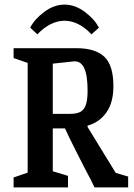

<svg xmlns="http://www.w3.org/2000/svg" viewBox="-20 -813 583 833"><path d="M39 -43 100 -64V-540L39 -561V-604H311Q393 -604 432.5 -567Q472 -530 472 -439Q472 -368 441.5 -325Q411 -282 360 -268V-262Q442 -127 482 -63L536 -47V0H390Q382 -19 345 -88Q335 -108 307 -163Q279 -218 262 -256H209V-70L275 -50V0H39ZM282 -319Q310 -319 326.5 -326.5Q343 -334 351.5 -355.5Q360 -377 360 -419Q360 -485 346 -516Q332 -547 304 -547L209 -537V-319ZM111 -693Q129 -729 171.5 -761Q214 -793 260 -793Q306 -793 348.5 -761Q391 -729 409 -693L377 -664Q321 -723 260 -723Q199 -723 142 -664Z"/></svg>

Font: Grenze Medium
Style: Regular
Weight: 500
Designer: Renata Polastri
Foundry: Omnibus-Type
Version: Version 1.002; ttfautohint (v1.8)